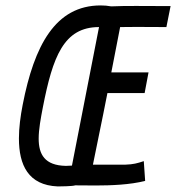

<svg xmlns="http://www.w3.org/2000/svg" viewBox="-20 -669 636 693"><path d="M239.7 -71.3C233.4 -70.8 225.6 -70.3 217.8 -70.3C141.1 -71.8 119.6 -111.8 119.6 -168.9C119.6 -202.1 127 -241.7 134.8 -282.2C170.4 -464.4 210 -571.3 337.4 -571.3ZM432.6 -74.7H315.4C322.8 -113.3 348.6 -234.4 367.7 -333H502L516.1 -407.7H381.8L413.6 -571.3C436.5 -571.8 456.1 -571.8 473.1 -571.8C507.8 -571.8 535.6 -571.3 580.6 -571.3L595.7 -647C555.7 -647 513.7 -647.5 472.2 -647.5C441.4 -647.5 410.6 -647.5 381.3 -646C369.1 -648.4 356 -649.4 343.3 -649.4C179.7 -649.4 103.5 -504.4 62 -291.5C53.7 -249 48.3 -207.5 48.3 -169.4C48.3 -73.2 82 -0.5 188.5 3.9C195.8 3.9 242.7 3.4 251.5 0C278.3 0 302.7 0.5 325.7 0.5C379.9 0.5 449.2 -2 503.9 -16.1L499 -87.4C475.6 -79.6 461.4 -75.7 432.6 -74.7Z"/></svg>

Font: Fantasque Sans Mono
Style: RegItalic
Weight: 400
Italic angle: -11°
Monospace: yes
Designer: Jany Belluz
Version: Version 1.6.3